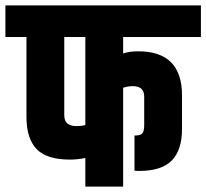

<svg xmlns="http://www.w3.org/2000/svg" viewBox="-60 -691 764 711"><path d="M256 -554H178V-264Q178 -224 223 -224Q242 -224 256 -228ZM432 -372Q414 -372 396 -366V0H256V-106Q226 -100 199 -100Q113 -100 75.5 -139Q38 -178 38 -258V-554H-40V-671H684V-554H396V-493Q418 -501 452 -501Q614 -501 614 -338V-214Q614 -135 576 -96.5Q538 -58 455 -58Q444 -58 438 -59V-189Q460 -189 467 -197Q474 -205 474 -228V-333Q474 -372 432 -372Z"/></svg>

Font: Khand
Style: Bold
Weight: 700
Designer: Devanagari: Sanchit Sawaria, Jyotish Sonowal; Latin: Satya Rajpurohit
Foundry: Indian Type Foundry
Version: Version 1.101;PS 1.0;hotconv 1.0.78;makeotf.lib2.5.61930; tt